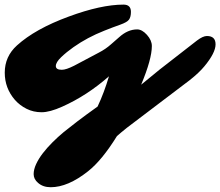

<svg xmlns="http://www.w3.org/2000/svg" viewBox="-98 -489 945 824"><path d="M167.5 -189.5Q185.5 -189.5 220.2 -207L326.2 -263.2Q355.5 -278.3 378.4 -298.8L413.1 -329.1Q450.2 -362.8 490.7 -362.8Q511.7 -362.8 532.7 -339.4Q553.7 -315.9 553.7 -291.5Q553.7 -235.4 507.8 -125.5L585.9 -189.5L747.1 -314.9Q772.9 -334.5 790 -334.5Q827.1 -334.5 827.1 -298.8Q827.1 -262.2 779.3 -204.6Q756.8 -177.2 716.8 -145.5L446.3 59.6Q419.4 81.1 403.8 95.2Q339.4 199.2 279.8 246.1Q193.4 314.5 119.6 314.5Q86.4 314.5 65.4 295.9Q46.4 279.8 46.4 258.3Q46.4 238.3 57.1 215.1Q67.9 191.9 85.9 168.5Q104 145 127 122.1Q149.9 99.1 175.8 77.6Q244.1 23.4 272.9 2.9L320.8 -31.7Q349.1 -91.8 369.6 -161.6Q275.4 -78.6 168.9 -31.2Q115.7 -7.3 80.6 -7.3Q45.4 -7.3 16.1 -22Q-13.2 -36.6 -34.2 -60.5Q-77.6 -110.8 -77.6 -177.2Q-77.6 -246.6 -25.4 -293.9Q53.2 -365.2 197.3 -418Q335.9 -469.2 432.1 -469.2Q463.9 -469.2 463.9 -438Q463.9 -416.5 455.8 -405Q447.8 -393.6 417.2 -382.8Q386.7 -372.1 349.9 -357.4Q313 -342.8 280 -325.2Q247.1 -307.6 217.3 -286.6Q187.5 -265.6 164.6 -243.7Q141.6 -221.7 141.6 -205.6Q141.6 -189.5 167.5 -189.5Z"/></svg>

Font: Sarina
Style: Regular
Weight: 400
Designer: James Grieshaber
Foundry: James Grieshaber
Version: Version 1.001